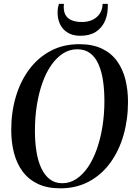

<svg xmlns="http://www.w3.org/2000/svg" viewBox="-20 -986 704 1017"><path d="M299.5 11.5Q229.5 11.5 180 -12.2Q130.5 -36 99.5 -78Q68.5 -120 54 -176.2Q39.5 -232.5 39.5 -297.5Q39.5 -392 64 -474.2Q88.5 -556.5 135.2 -619Q182 -681.5 248.8 -716.8Q315.5 -752 400 -752Q470 -752 519.5 -728.5Q569 -705 599.5 -663Q630 -621 644 -565.8Q658 -510.5 658 -446.5Q658 -352.5 634 -269.5Q610 -186.5 563.8 -123.2Q517.5 -60 450.8 -24.2Q384 11.5 299.5 11.5ZM309.5 -15.5Q350 -15.5 384.5 -38.2Q419 -61 446.5 -101.5Q474 -142 493.2 -197Q512.5 -252 522.8 -316.5Q533 -381 533 -451Q533 -510 525.5 -559.8Q518 -609.5 501.2 -646.8Q484.5 -684 457 -704.5Q429.5 -725 389 -725Q348.5 -725 314 -703Q279.5 -681 251.8 -641.2Q224 -601.5 204.8 -547.5Q185.5 -493.5 175.2 -428.8Q165 -364 165 -292.5Q165 -234 173 -183.8Q181 -133.5 198.5 -95.8Q216 -58 243.5 -36.8Q271 -15.5 309.5 -15.5ZM406.5 -796.5Q373.5 -796.5 350.5 -807Q327.5 -817.5 313 -834.8Q298.5 -852 291.8 -873.8Q285 -895.5 285 -919Q285 -935 287 -945.5Q289 -956 292 -965.5H318.5Q315 -931.5 325 -910.5Q335 -889.5 357.8 -879.5Q380.5 -869.5 413.5 -869.5Q447.5 -869.5 471.8 -881.8Q496 -894 509.5 -915.5Q523 -937 523.5 -965.5H551Q553 -914.5 536.8 -876.5Q520.5 -838.5 487.8 -817.5Q455 -796.5 406.5 -796.5Z"/></svg>

Font: Merriweather 144pt Medium
Style: Italic
Weight: 500
Italic angle: -7.8°
Version: Version 2.101